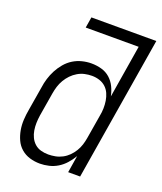

<svg xmlns="http://www.w3.org/2000/svg" viewBox="-138 -824 775 920"><g transform="rotate(20 250.0 -363.5)"><path d="M175 8Q148 8 123 0.5Q98 -7 79 -23.5Q60 -40 49.5 -63Q39 -86 34.5 -111.5Q30 -137 31.5 -164Q33 -191 38 -218L58 -338Q61 -361 68 -384Q75 -407 86.5 -429Q98 -451 114.5 -470.5Q131 -490 152 -503Q173 -516 197 -522Q221 -528 244 -528Q271 -528 296 -521Q321 -514 339.5 -497.5Q358 -481 369 -458.5Q380 -436 385 -411L429 -680H159L168 -735H499L378 0H317L331 -87Q318 -65 301.5 -46.5Q285 -28 264.5 -15.5Q244 -3 220.5 2.5Q197 8 175 8ZM198 -47Q215 -47 233.5 -50.5Q252 -54 269 -63Q286 -72 299.5 -85.5Q313 -99 323 -115.5Q333 -132 338.5 -149.5Q344 -167 347 -185L367 -305Q371 -325 371.5 -344.5Q372 -364 369 -383Q366 -402 358.5 -419Q351 -436 337.5 -448.5Q324 -461 305.5 -467Q287 -473 267 -473Q249 -473 230.5 -469Q212 -465 195 -455Q178 -445 164.5 -431Q151 -417 141 -400Q131 -383 125.5 -365Q120 -347 117 -329L97 -209Q94 -189 93.5 -170Q93 -151 96 -132.5Q99 -114 107 -97.5Q115 -81 128.5 -69Q142 -57 160 -52Q178 -47 198 -47Z"/></g></svg>

Font: Iosevka Light Oblique
Style: Regular
Weight: 300
Italic angle: -9°
Monospace: yes
Designer: Belleve Invis
Foundry: Belleve Invis
Version: Version 32.5.0; ttfautohint (v1.8.4)